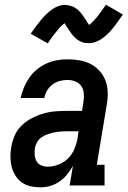

<svg xmlns="http://www.w3.org/2000/svg" viewBox="-20 -791 544 819"><path d="M153 8Q153 8 153 8Q153 8 153 8Q131 8 110.5 3.5Q90 -1 73.5 -12.5Q57 -24 46 -41.5Q35 -59 30 -78.5Q25 -98 24.5 -120Q24 -142 28 -163Q32 -188 42.5 -212.5Q53 -237 72 -255.5Q91 -274 115 -286.5Q139 -299 164.5 -306.5Q190 -314 215 -316Q240 -318 265 -318H330L336 -357Q339 -374 337.5 -392Q336 -410 327 -423.5Q318 -437 301.5 -443.5Q285 -450 268 -450Q251 -450 234.5 -445.5Q218 -441 204 -430.5Q190 -420 181 -405Q172 -390 169 -373H68Q73 -396 82 -417.5Q91 -439 104.5 -459Q118 -479 137 -494.5Q156 -510 178 -520Q200 -530 222.5 -534Q245 -538 268 -538Q294 -538 320 -533.5Q346 -529 367.5 -517.5Q389 -506 405.5 -487.5Q422 -469 430.5 -445.5Q439 -422 439.5 -395.5Q440 -369 435 -342L393 -88H426V0H277L291 -83Q280 -64 266 -46.5Q252 -29 233.5 -16.5Q215 -4 194.5 2Q174 8 153 8ZM183 -80Q206 -80 229.5 -89Q253 -98 270.5 -115.5Q288 -133 297.5 -156Q307 -179 311 -202L315 -231H265Q251 -231 237.5 -230Q224 -229 210.5 -226Q197 -223 183.5 -218.5Q170 -214 158 -206Q146 -198 138.5 -185Q131 -172 129 -159Q127 -145 128 -130.5Q129 -116 135.5 -104Q142 -92 155 -86Q168 -80 183 -80ZM184 -606 111 -647Q123 -665 134 -679.5Q145 -694 155 -706Q165 -718 175 -728Q185 -738 198 -748Q211 -758 226.5 -764Q242 -770 257 -770Q263 -770 268 -769Q273 -768 278 -767Q283 -766 288 -764Q293 -762 297.5 -759.5Q302 -757 306 -754Q310 -751 313.5 -748Q317 -745 321 -740.5Q325 -736 328 -732Q331 -728 334 -724Q337 -720 339 -716.5Q341 -713 344 -709Q347 -705 349.5 -700.5Q352 -696 355 -691.5Q358 -687 360 -685Q364 -687 369.5 -692.5Q375 -698 378.5 -701.5Q382 -705 385.5 -709Q389 -713 393.5 -718Q398 -723 402 -729Q406 -735 411 -741.5Q416 -748 421 -755.5Q426 -763 432 -771L504 -729Q492 -712 481.5 -697Q471 -682 461 -670Q451 -658 441 -648Q431 -638 417.5 -628Q404 -618 389 -612.5Q374 -607 358 -607Q352 -607 345.5 -607.5Q339 -608 333.5 -610Q328 -612 322.5 -614.5Q317 -617 312 -620.5Q307 -624 303 -627.5Q299 -631 294.5 -636Q290 -641 286.5 -645.5Q283 -650 280 -654.5Q277 -659 274 -663.5Q271 -668 267 -674Q263 -680 260 -684.5Q257 -689 255 -692Q251 -689 245.5 -684Q240 -679 236.5 -675.5Q233 -672 229.5 -667.5Q226 -663 222 -658Q218 -653 213.5 -647.5Q209 -642 204 -635.5Q199 -629 194 -621.5Q189 -614 184 -606Z"/></svg>

Font: Iosevka Slab Semibold Oblique
Style: Regular
Weight: 600
Italic angle: -9°
Monospace: yes
Designer: Belleve Invis
Foundry: Belleve Invis
Version: Version 11.1.1; ttfautohint (v1.8.3)